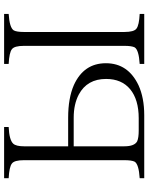

<svg xmlns="http://www.w3.org/2000/svg" viewBox="90 -846 745 966"><g transform="rotate(-90 463.0 -362.5)"><path d="M49.8 -714.8H307.6V-691.9Q242.2 -689 223.6 -668.9Q210.4 -654.3 210.4 -614.7V-392.6H354.5Q452.6 -392.6 518.6 -363.8Q628.4 -314 628.4 -202.6Q628.4 -91.3 517.6 -38.6Q454.6 -9.8 366.7 -9.8H49.8V-32.7Q119.6 -37.1 132.8 -57.6Q140.6 -72.3 140.6 -109.9V-614.7Q140.6 -663.6 123.5 -675.8Q106.4 -689 49.8 -691.9ZM210.4 -364.7V-109.9Q210.4 -59.1 235.4 -45.4Q252.9 -37.6 289.6 -37.6H351.6Q445.3 -37.6 497.6 -80.6Q549.3 -123.5 549.3 -201.7Q549.3 -296.9 471.2 -338.9Q422.4 -364.7 354.5 -364.7ZM625 -714.8H876.5V-691.9Q806.6 -687.5 793.5 -666Q785.6 -651.4 785.6 -614.7V-109.9Q785.6 -61 802.7 -48.8Q819.8 -35.6 876.5 -32.7V-9.8H625V-32.7Q694.8 -37.1 708 -57.6Q715.8 -72.3 715.8 -109.9V-614.7Q715.8 -663.6 698.7 -675.8Q681.6 -689 625 -691.9Z"/></g></svg>

Font: I.MingCP
Style: Regular
Weight: 400
Designer: I.Font Project
Version: Version 8.000; Sep 06, 2022